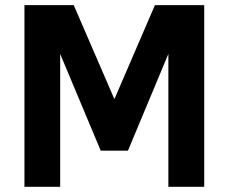

<svg xmlns="http://www.w3.org/2000/svg" viewBox="-20 -720 881 740"><path d="M74.2 0V-700.2H264.2L420.9 -337.9L577.1 -700.2H767.1V0H628.9V-512.2L473.1 -139.2H368.2L211.9 -512.2V0Z"/></svg>

Font: SUSE
Style: Bold
Weight: 700
Designer: Rene Bieder
Foundry: SUSE
Version: Version 1.000